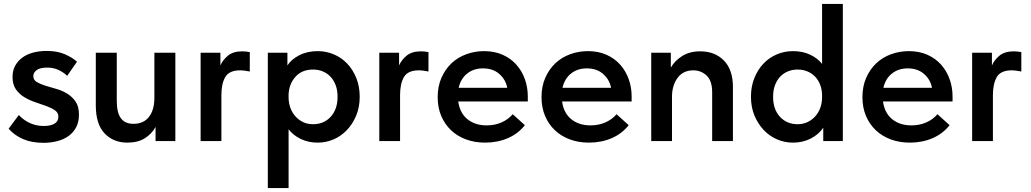

<svg xmlns="http://www.w3.org/2000/svg" viewBox="-20 -720 5260 980"><path d="M202 9Q142 9 98 -10Q54 -29 24 -63L76 -133Q100 -107 132.5 -92Q165 -77 203 -77Q239 -77 258.5 -89Q278 -101 278 -124Q278 -145 260.5 -157Q243 -169 217 -178.5Q191 -188 161 -198Q131 -208 105 -223.5Q79 -239 61.5 -263.5Q44 -288 44 -327Q44 -360 57.5 -384.5Q71 -409 94 -426Q117 -443 149 -451.5Q181 -460 218 -460Q273 -460 311.5 -443Q350 -426 373 -405L323 -333Q303 -352 277.5 -363.5Q252 -375 221 -375Q184 -375 167 -362Q150 -349 150 -332Q150 -312 167.5 -301.5Q185 -291 210.5 -283Q236 -275 266.5 -266.5Q297 -258 322.5 -242.5Q348 -227 365.5 -202Q383 -177 383 -135Q383 -97 368.5 -70Q354 -43 329.5 -25.5Q305 -8 272 0.5Q239 9 202 9Z M630 8Q559 8 514 -39Q469 -86 469 -182V-451H576V-206Q576 -145 597 -116.5Q618 -88 661 -88Q713 -88 740.5 -123.5Q768 -159 768 -221V-451H875V0H774V-72Q755 -37 719.5 -14.5Q684 8 630 8Z M1217 -458Q1225 -458 1235.5 -457Q1246 -456 1255 -454V-355Q1244 -357 1231 -359Q1218 -361 1206 -361Q1150 -361 1130 -327Q1110 -293 1110 -234V0H1004V-451H1105V-386Q1117 -414 1143.5 -436Q1170 -458 1217 -458Z M1347 240V-451H1447V-386Q1467 -417 1507.5 -438Q1548 -459 1602 -459Q1645 -459 1684 -442.5Q1723 -426 1752 -395.5Q1781 -365 1798.5 -322Q1816 -279 1816 -226Q1816 -173 1798 -130Q1780 -87 1750.5 -56Q1721 -25 1682.5 -8.5Q1644 8 1602 8Q1554 8 1515.5 -10.5Q1477 -29 1453 -60V240ZM1578 -365Q1521 -365 1488 -328Q1455 -291 1453 -237V-224Q1453 -195 1462 -170Q1471 -145 1487.5 -126.5Q1504 -108 1526.5 -97Q1549 -86 1578 -86Q1633 -86 1668 -124Q1703 -162 1703 -226Q1703 -260 1693 -286Q1683 -312 1666 -329.5Q1649 -347 1626.5 -356Q1604 -365 1578 -365Z M2129 -458Q2137 -458 2147.5 -457Q2158 -456 2167 -454V-355Q2156 -357 2143 -359Q2130 -361 2118 -361Q2062 -361 2042 -327Q2022 -293 2022 -234V0H1916V-451H2017V-386Q2029 -414 2055.5 -436Q2082 -458 2129 -458Z M2456 8Q2403 8 2358.5 -8.5Q2314 -25 2282 -55.5Q2250 -86 2232 -128.5Q2214 -171 2214 -224Q2214 -279 2233 -322.5Q2252 -366 2284 -396.5Q2316 -427 2359.5 -443Q2403 -459 2451 -459Q2504 -459 2545.5 -440.5Q2587 -422 2615.5 -390Q2644 -358 2659 -316Q2674 -274 2674 -228V-202H2319Q2327 -143 2366 -111.5Q2405 -80 2464 -80Q2505 -80 2539.5 -95Q2574 -110 2597 -137L2659 -81Q2624 -37 2571.5 -14.5Q2519 8 2456 8ZM2445 -371Q2398 -371 2365 -345Q2332 -319 2321 -272H2569Q2561 -314 2528.5 -342.5Q2496 -371 2445 -371Z M2986 8Q2933 8 2888.5 -8.5Q2844 -25 2812 -55.5Q2780 -86 2762 -128.5Q2744 -171 2744 -224Q2744 -279 2763 -322.5Q2782 -366 2814 -396.5Q2846 -427 2889.5 -443Q2933 -459 2981 -459Q3034 -459 3075.5 -440.5Q3117 -422 3145.5 -390Q3174 -358 3189 -316Q3204 -274 3204 -228V-202H2849Q2857 -143 2896 -111.5Q2935 -80 2994 -80Q3035 -80 3069.5 -95Q3104 -110 3127 -137L3189 -81Q3154 -37 3101.5 -14.5Q3049 8 2986 8ZM2975 -371Q2928 -371 2895 -345Q2862 -319 2851 -272H3099Q3091 -314 3058.5 -342.5Q3026 -371 2975 -371Z M3615 -249Q3615 -308 3586.5 -334.5Q3558 -361 3519 -361Q3468 -361 3440 -324.5Q3412 -288 3410 -233V0H3304V-451H3404V-375Q3424 -410 3462 -434Q3500 -458 3554 -458Q3629 -458 3675 -411Q3721 -364 3721 -276V0H3615V-249Z M4027 8Q3985 8 3946.5 -8.5Q3908 -25 3878.5 -56Q3849 -87 3831 -130Q3813 -173 3813 -226Q3813 -279 3830.5 -322Q3848 -365 3877 -395.5Q3906 -426 3945 -442.5Q3984 -459 4027 -459Q4078 -459 4116 -440.5Q4154 -422 4176 -394V-700H4282V0H4182V-68Q4159 -34 4118.5 -13Q4078 8 4027 8ZM4051 -86Q4079 -86 4102 -97Q4125 -108 4141.5 -126.5Q4158 -145 4167 -170Q4176 -195 4176 -224V-232Q4176 -260 4167.5 -284Q4159 -308 4143 -326Q4127 -344 4103.5 -354.5Q4080 -365 4051 -365Q4025 -365 4002.5 -356Q3980 -347 3963 -329.5Q3946 -312 3936 -286Q3926 -260 3926 -226Q3926 -162 3961 -124Q3996 -86 4051 -86Z M4624 8Q4571 8 4526.5 -8.5Q4482 -25 4450 -55.5Q4418 -86 4400 -128.5Q4382 -171 4382 -224Q4382 -279 4401 -322.5Q4420 -366 4452 -396.5Q4484 -427 4527.5 -443Q4571 -459 4619 -459Q4672 -459 4713.5 -440.5Q4755 -422 4783.5 -390Q4812 -358 4827 -316Q4842 -274 4842 -228V-202H4487Q4495 -143 4534 -111.5Q4573 -80 4632 -80Q4673 -80 4707.5 -95Q4742 -110 4765 -137L4827 -81Q4792 -37 4739.5 -14.5Q4687 8 4624 8ZM4613 -371Q4566 -371 4533 -345Q4500 -319 4489 -272H4737Q4729 -314 4696.5 -342.5Q4664 -371 4613 -371Z M5155 -458Q5163 -458 5173.5 -457Q5184 -456 5193 -454V-355Q5182 -357 5169 -359Q5156 -361 5144 -361Q5088 -361 5068 -327Q5048 -293 5048 -234V0H4942V-451H5043V-386Q5055 -414 5081.5 -436Q5108 -458 5155 -458Z"/></svg>

Font: Tilda Sans Semibold
Style: Regular
Weight: 600
Designer: ParaType Ltd
Foundry: ParaType Ltd
Version: Version 1.009